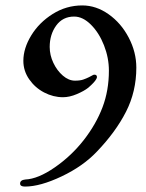

<svg xmlns="http://www.w3.org/2000/svg" viewBox="-20 -649 537 707"><path d="M54 27Q54 14 73 12Q120 10 181.5 -32.5Q243 -75 289 -134Q334 -192 357.5 -254Q381 -316 381 -389Q381 -436 363 -482Q345 -528 315 -558Q285 -588 253 -588Q211 -588 187 -555Q163 -522 163 -476Q163 -446 176.5 -417.5Q190 -389 211.5 -370.5Q233 -352 256 -352Q275 -352 286.5 -356Q298 -360 308 -365Q318 -370 323 -373Q325 -374 328 -374Q337 -374 337 -365Q337 -362 334 -357Q328 -346 305 -326Q290 -314 263 -302.5Q236 -291 212 -291Q176 -291 142.5 -308.5Q109 -326 87.5 -357Q66 -388 66 -425Q66 -471 95 -518.5Q124 -566 174 -597.5Q224 -629 283 -629Q334 -629 380 -596.5Q426 -564 454 -510.5Q482 -457 482 -400Q482 -312 444 -237.5Q406 -163 337 -91Q286 -37 207 0.5Q128 38 72 38Q54 38 54 27Z"/></svg>

Font: EB Garamond Medium
Style: Regular
Weight: 500
Designer: Georg Duffner and Octavio Pardo
Foundry: Georg Duffner
Version: Version 1.000